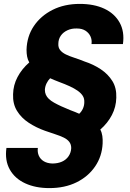

<svg xmlns="http://www.w3.org/2000/svg" viewBox="-20 -732 667 984"><path d="M233 232Q162 232 109 207.5Q56 183 30 136.5Q4 90 13 26H174Q171 48 179 66Q187 84 204.5 94.5Q222 105 248 106Q276 106 297.5 96.5Q319 87 331.5 68.5Q344 50 345 27Q345 8 335 -5Q325 -18 306.5 -27Q288 -36 263 -44Q238 -52 210 -62Q165 -78 127 -103Q89 -128 67 -164Q45 -200 47 -249Q48 -296 70 -337.5Q92 -379 130 -412Q122 -426 119 -442Q116 -458 116 -477Q118 -546 153.5 -598.5Q189 -651 249.5 -681.5Q310 -712 389 -712Q462 -712 514.5 -687.5Q567 -663 593 -616.5Q619 -570 610 -506H449Q452 -528 443.5 -546Q435 -564 417.5 -575Q400 -586 374 -586Q348 -587 326 -577Q304 -567 291.5 -549Q279 -531 279 -507Q278 -488 288.5 -475Q299 -462 317.5 -453Q336 -444 361 -436Q386 -428 413 -417Q459 -402 496.5 -377Q534 -352 556 -316.5Q578 -281 576 -231Q575 -184 553.5 -142.5Q532 -101 494 -68Q502 -53 504.5 -35Q507 -17 506 3Q503 69 467.5 121Q432 173 372 202.5Q312 232 233 232ZM386 -149Q398 -160 405 -175.5Q412 -191 412 -208Q413 -227 404 -241Q395 -255 378 -267Q361 -279 337 -290Q313 -301 283 -312Q272 -316 259 -321.5Q246 -327 237 -331Q226 -320 218.5 -304.5Q211 -289 210 -272Q210 -258 215 -246.5Q220 -235 230.5 -225Q241 -215 257 -206Q273 -197 293.5 -187.5Q314 -178 339 -168Q353 -163 365 -158Q377 -153 386 -149Z"/></svg>

Font: DM Sans 18pt Black
Style: Italic
Weight: 900
Italic angle: -10°
Designer: Colophon Foundry, Jonny Pinhorn
Foundry: Colophon Foundry
Version: Version 4.004;gftools[0.9.30]